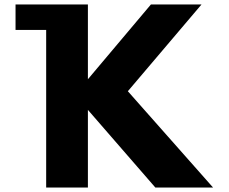

<svg xmlns="http://www.w3.org/2000/svg" viewBox="-20 -845 1030 865"><path d="M940 0H680L376 -350V0H188V-710H50V-825H188H376V-488L660 -825H888L556 -434Z"/></svg>

Font: Hussar
Style: BoldWeb
Weight: 700
Foundry: Cannot Into Space Fonts
Version: Version 2.00